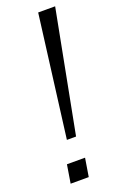

<svg xmlns="http://www.w3.org/2000/svg" viewBox="-140 -746 493 787"><g transform="rotate(-20 106.5 -352.5)"><path d="M71 -174 139 -705H213L111 -174ZM24 0 37 -80H116L103 0Z"/></g></svg>

Font: Nunito Sans 10pt Condensed Light
Style: Italic
Weight: 300
Width: 3
Italic angle: -9°
Designer: Vernon Adams
Foundry: Vernon Adams
Version: Version 3.101;gftools[0.9.27]